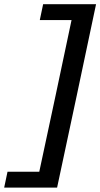

<svg xmlns="http://www.w3.org/2000/svg" viewBox="-48 -753 474 907"><path d="M314.2 -300 405.8 -733.3H155.8L140 -658.3H290L214.2 -300L137.5 58.3H-12.5L-28.3 133.3H221.7Z"/></svg>

Font: BoonHome
Style: Bold Oblique
Weight: 700
Italic angle: -12°
Designer: Sungsit Sawaiwan
Foundry: Sungsit Sawaiwan
Version: Version 0.2